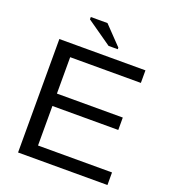

<svg xmlns="http://www.w3.org/2000/svg" viewBox="-154 -981 975 1094"><g transform="rotate(20 333.5 -433.5)"><path d="M358.9 -747.1 207.5 -853V-867.2H308.6L414.6 -756.8V-747.1ZM82 0V-688H604V-611.8H175.3V-391.1H574.7V-315.9H175.3V-76.2H624V0Z"/></g></svg>

Font: TypoPRO Liberation Sans
Style: Regular
Weight: 400
Designer: Steve Matteson
Foundry: Ascender Corporation
Version: Version 2.00.1